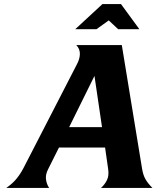

<svg xmlns="http://www.w3.org/2000/svg" viewBox="-20 -921 778 941"><path d="M216 -92Q202 -65 205.5 -41Q209 -17 221 0H11Q25 -10 36 -19.5Q47 -29 57 -40.5Q67 -52 76.5 -66Q86 -80 96 -99L357 -606Q371 -632 371.5 -656.5Q372 -681 354 -700H577L676 -96Q681 -64 692.5 -43.5Q704 -23 727 0H475Q494 -17 504.5 -39Q515 -61 510 -93L495 -198H269ZM480 -298 443 -549 319 -298ZM482 -901H573L663 -778H559L513 -821L453 -778H349Z"/></svg>

Font: LT Museum
Style: Bold Italic
Weight: 700
Designer: Daniel Lyons
Foundry: LyonsType
Version: Version 1.011